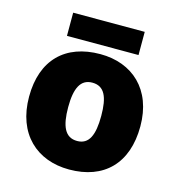

<svg xmlns="http://www.w3.org/2000/svg" viewBox="-108 -866 853 920"><g transform="rotate(15 318.5 -406.5)"><path d="M497 -772H142V-657H497ZM594 -329C594 -512 479 -614 320 -614C147 -614 42 -512 42 -329C42 -144 157 -41 317 -41C489 -41 594 -144 594 -329ZM236 -329C236 -423 260 -472 318 -472C378 -472 400 -423 400 -329C400 -234 378 -183 319 -183C259 -183 236 -234 236 -329Z"/></g></svg>

Font: Noto Sans Tamil UI Black
Style: Regular
Weight: 900
Designer: Jelle Bosma - Monotype Design Team
Foundry: Monotype Imaging Inc.
Version: Version 2.004